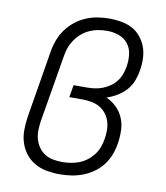

<svg xmlns="http://www.w3.org/2000/svg" viewBox="-84 -813 768 890"><g transform="rotate(10 300.0 -367.5)"><path d="M257 8Q226 8 195.5 2.5Q165 -3 139.5 -17.5Q114 -32 96 -55Q78 -78 69 -106Q60 -134 60 -165.5Q60 -197 65 -228L117 -543Q121 -570 131 -597.5Q141 -625 158 -649Q175 -673 198.5 -692Q222 -711 249 -722.5Q276 -734 304 -738.5Q332 -743 360 -743Q388 -743 416 -738Q444 -733 467.5 -720.5Q491 -708 508 -687Q525 -666 534 -641Q543 -616 544 -587.5Q545 -559 540 -530Q536 -505 526.5 -480.5Q517 -456 499 -436Q481 -416 457.5 -402Q434 -388 409 -380Q436 -368 457 -347.5Q478 -327 489.5 -300Q501 -273 502 -242Q503 -211 498 -180Q494 -153 484 -126.5Q474 -100 456.5 -77Q439 -54 415 -37Q391 -20 364.5 -10Q338 0 311 4Q284 8 257 8ZM258 -50Q278 -50 298 -53Q318 -56 337.5 -63.5Q357 -71 374 -84Q391 -97 404 -114Q417 -131 424 -150.5Q431 -170 434 -189Q438 -211 437.5 -232.5Q437 -254 431 -273Q425 -292 412.5 -308Q400 -324 382.5 -334Q365 -344 344 -348Q323 -352 302 -352H239L249 -410H312Q330 -410 348.5 -412.5Q367 -415 385 -422Q403 -429 419.5 -440.5Q436 -452 448 -467.5Q460 -483 466.5 -501Q473 -519 476 -537Q481 -567 477.5 -595.5Q474 -624 457.5 -645Q441 -666 414.5 -675.5Q388 -685 359 -685Q339 -685 318 -681.5Q297 -678 277 -669Q257 -660 240 -645.5Q223 -631 210.5 -612.5Q198 -594 191 -574Q184 -554 181 -533L128 -218Q125 -197 124.5 -175Q124 -153 130 -133Q136 -113 147.5 -96.5Q159 -80 176.5 -69Q194 -58 215 -54Q236 -50 258 -50Z"/></g></svg>

Font: Iosevka SS04 Light Extended
Style: Italic
Weight: 300
Width: 7
Italic angle: -9°
Monospace: yes
Designer: Belleve Invis
Foundry: Belleve Invis
Version: Version 19.0.0; ttfautohint (v1.8.4)